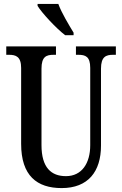

<svg xmlns="http://www.w3.org/2000/svg" viewBox="-20 -951 624 981"><path d="M313 -771H356V-784C333 -822 294 -886 278 -931H172V-921C193 -886 266 -807 313 -771ZM295 10C430 10 496 -74 496 -207V-600C496 -662 522 -671 558 -671H572V-714H368V-671H380C417 -671 441 -662 441 -604V-209C441 -117 398 -51 317 -51C242 -51 192 -94 192 -210V-600C192 -662 217 -671 254 -671H266V-714H12V-671H26C61 -671 88 -662 88 -604V-216C88 -53 169 10 295 10Z"/></svg>

Font: Noto Serif Georgian ExtraCondensed Medium
Style: Regular
Weight: 500
Width: 2
Designer: Monotype Design Team, Akaki Razmadze
Foundry: Google LLC
Version: Version 2.003